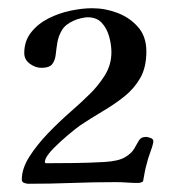

<svg xmlns="http://www.w3.org/2000/svg" viewBox="-20 -823 430 467"><path d="M353 -480Q353 -473 346 -454Q339 -435 337 -425Q334 -415 332 -404Q330 -393 328 -382Q323 -378 315 -378Q302 -378 288.5 -379Q275 -380 261 -380Q208 -380 155 -378Q102 -376 49 -376Q45 -376 39 -378Q33 -380 33 -386Q33 -413 51.5 -442Q70 -471 97 -499Q124 -527 151.5 -551Q179 -575 197 -593Q218 -613 234.5 -639Q251 -665 251 -696Q251 -714 245.5 -734Q240 -754 227.5 -767.5Q215 -781 193 -781Q187 -781 176.5 -778.5Q166 -776 160 -773Q139 -764 130.5 -749.5Q122 -735 119.5 -719.5Q117 -704 115.5 -690Q114 -676 107 -667Q100 -658 81 -658Q66 -658 52.5 -668Q39 -678 39 -694Q39 -723 55.5 -744Q72 -765 97.5 -778Q123 -791 151.5 -797Q180 -803 204 -803Q236 -803 266 -791.5Q296 -780 316 -757Q336 -734 336 -698Q336 -659 321 -633Q306 -607 282 -588Q258 -569 230 -552.5Q202 -536 175 -518Q165 -511 146.5 -495.5Q128 -480 112 -464Q96 -448 91 -437Q89 -431 89 -428Q91 -426 92 -426Q127 -426 163 -426.5Q199 -427 234 -429Q268 -431 284 -440.5Q300 -450 306.5 -461.5Q313 -473 318 -481.5Q323 -490 335 -490Q339 -490 346 -487.5Q353 -485 353 -480Z"/></svg>

Font: Kaisei Tokumin
Style: Bold
Weight: 700
Designer: Font-Kai, 金井和夫
Foundry: KAZUO KANAI
Version: Version 5.003